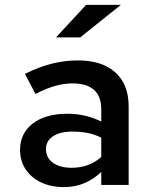

<svg xmlns="http://www.w3.org/2000/svg" viewBox="-20 -756 640 785"><path d="M242 9Q189 9 148.5 -10Q108 -29 85 -63.5Q62 -98 62 -143Q62 -211 114 -251Q166 -291 256 -291Q329 -291 394 -259V-309Q394 -415 276 -415Q243 -415 206.5 -405Q170 -395 125 -372L82 -454Q140 -483 193 -496Q246 -509 298 -509Q397 -509 451.5 -460Q506 -411 506 -321V0H394V-53Q329 9 242 9ZM168 -146Q168 -111 196.5 -90.5Q225 -70 273 -70Q344 -70 394 -114V-193Q367 -207 337.5 -212.5Q308 -218 276 -218Q226 -218 197 -199Q168 -180 168 -146ZM209 -603 332 -736H474L308 -603Z"/></svg>

Font: Red Hat Mono Medium
Style: Regular
Weight: 500
Monospace: yes
Designer: Pentagram, MCKL
Foundry: Pentagram, MCKL
Version: Version 1.023; ttfautohint (v1.8.3)